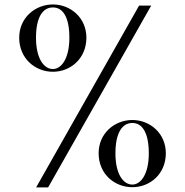

<svg xmlns="http://www.w3.org/2000/svg" viewBox="-20 -820 810 840"><path d="M283.5 -655C283.5 -744.5 255.5 -787.5 211.5 -787.5C167.5 -787.5 137.5 -745.5 137.5 -655C137.5 -563 172.5 -518 211.5 -518C248 -518 283.5 -563 283.5 -655ZM64 -655C64 -742.5 134 -800.5 211.5 -800.5C288.5 -800.5 358 -742.5 358 -655C358 -564 288.5 -506 211.5 -506C134 -506 64 -564 64 -655ZM588.5 -795.5 138 0H190.5L641.5 -795.5ZM631 -149C631 -238.5 603 -282 559 -282C515 -282 485 -239.5 485 -149C485 -57 520 -12.5 559 -12.5C595.5 -12.5 631 -57 631 -149ZM411.5 -149.5C411.5 -237 481.5 -295 559 -295C636 -295 705.5 -237 705.5 -149.5C705.5 -58.5 636 -1 559 -1C481.5 -1 411.5 -58.5 411.5 -149.5Z"/></svg>

Font: Beautique Display Thin
Style: Bold
Weight: 500
Designer: Nhat-Quang Ngo
Version: Version 1.100;Glyphs 3.2.3 (3260)